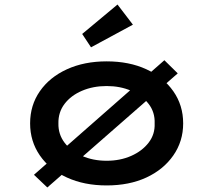

<svg xmlns="http://www.w3.org/2000/svg" viewBox="-20 -809 937 848"><path d="M189 19 130 -37 706 -543 765 -485ZM451 10Q352 10 275.5 -25Q199 -60 156 -122.5Q113 -185 113 -264Q113 -344 156 -406Q199 -468 275.5 -503Q352 -538 451 -538Q551 -538 626.5 -503Q702 -468 745.5 -406Q789 -344 789 -264Q789 -185 745.5 -122.5Q702 -60 626.5 -25Q551 10 451 10ZM451 -99Q511 -99 559.5 -120.5Q608 -142 636.5 -179Q665 -216 663 -264Q665 -313 636.5 -350Q608 -387 559.5 -408Q511 -429 451 -429Q391 -429 342 -408Q293 -387 265 -350Q237 -313 238 -264Q237 -216 265 -179Q293 -142 342 -120.5Q391 -99 451 -99ZM382 -600 343 -659 499 -789 567 -700Z"/></svg>

Font: Lexend Tera Medium
Style: Regular
Weight: 500
Designer: Bonnie Shaver-Troup, Thomas Jockin
Foundry: Lexend
Version: Version 1.007